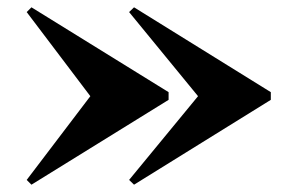

<svg xmlns="http://www.w3.org/2000/svg" viewBox="-20 -650 786 525"><path d="M346.5 -145 333 -158 521.5 -387 333 -617 346.5 -630 720.5 -398V-377ZM66 -145 53 -158 227 -387 53 -617 66 -630 441 -398V-377Z"/></svg>

Font: Bodoni Moda 9pt ExtraBold
Style: Regular
Weight: 800
Designer: Owen Earl
Foundry: indestructible type
Version: Version 2.005